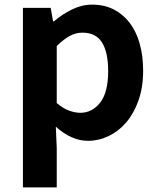

<svg xmlns="http://www.w3.org/2000/svg" viewBox="-20 -594 684 829"><path d="M79 -560H199L209 -502H213Q248 -532 290.5 -553Q333 -574 378 -574Q430 -574 470.5 -553.5Q511 -533 539.5 -496Q568 -459 583 -406Q598 -353 598 -289Q598 -217 578 -160.5Q558 -104 525 -65.5Q492 -27 449 -6.5Q406 14 360 14Q323 14 288 -2Q253 -18 221 -47L225 45V215H79ZM327 -107Q378 -107 412.5 -151Q447 -195 447 -287Q447 -368 420.5 -410.5Q394 -453 336 -453Q307 -453 280.5 -438.5Q254 -424 225 -395V-149Q252 -126 278 -116.5Q304 -107 327 -107Z"/></svg>

Font: SpoqaHanSansJP-Bold
Style: Regular
Weight: 700
Designer: [Source Han Sans]
Ryoko NISHIZUKA  (kana & ideographs); Paul D. Hunt (Latin, Greek & Cyrillic); Wenlong ZHANG  (bopomofo
Foundry: Spoqa (http://bi.spoqa.com)
Version: Version 1.002.20150607